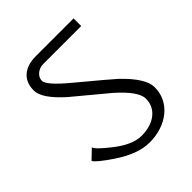

<svg xmlns="http://www.w3.org/2000/svg" viewBox="-192 -811 944 944"><g transform="rotate(-45 279.5 -339.0)"><path d="M514.6 -165.5Q514.6 -126.5 498.8 -94.2Q482.9 -62 454.6 -38.8Q426.3 -15.6 387.9 -2.9Q349.6 9.8 304.2 9.8Q224.1 9.8 125 -57.1Q48.3 -108.9 38.6 -128.4L86.9 -174.8Q89.8 -157.7 156.7 -105Q236.3 -41.5 300.3 -41.5Q331.5 -41.5 357.9 -49.3Q384.3 -57.1 403.6 -72Q422.9 -86.9 433.6 -108.2Q444.3 -129.4 444.3 -155.8Q444.3 -206.5 350.6 -289.6L176.3 -434.6Q82.5 -518.6 82.5 -573.7Q82.5 -628.4 116.5 -657.5Q150.4 -686.5 210.9 -686.5H471.7V-633.3H206.5Q194.8 -633.3 183.6 -629.2Q172.4 -625 163.8 -617.9Q155.3 -610.8 149.9 -601.1Q144.5 -591.3 144.5 -579.6Q144.5 -549.3 240.2 -469.7Q319.3 -404.3 363.5 -366.7Q407.7 -329.1 418.5 -319.3Q514.6 -227.1 514.6 -165.5Z"/></g></svg>

Font: SakalBharati
Style: Regular
Weight: 400
Designer: CDAC GIST
Foundry: CDAC
Version: 13.02